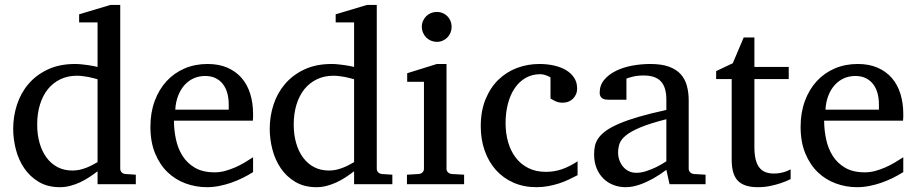

<svg xmlns="http://www.w3.org/2000/svg" viewBox="-20 -757 3766 789"><path d="M380.9 -431.2Q374.5 -433.1 364.5 -435.8Q354.5 -438.5 343 -440.7Q331.5 -442.9 319.1 -444.3Q306.6 -445.8 295.9 -445.8Q258.8 -445.8 228.5 -431.4Q198.2 -417 177 -390.9Q155.8 -364.7 144.3 -327.6Q132.8 -290.5 132.8 -245.1Q132.8 -204.1 142.6 -169.7Q152.3 -135.3 170.9 -109.9Q189.5 -84.5 216.3 -70.3Q243.2 -56.2 277.8 -56.2Q293 -56.2 307.1 -59.3Q321.3 -62.5 334.5 -67.6Q347.7 -72.8 359.4 -78.9Q371.1 -85 380.9 -90.8ZM380.9 0V-53.2Q363.8 -40 345.5 -28.1Q327.1 -16.1 307.9 -7.3Q288.6 1.5 268.3 6.8Q248 12.2 226.1 12.2Q175.8 12.2 139.4 -9.5Q103 -31.2 79.6 -65.7Q56.2 -100.1 45.2 -142.8Q34.2 -185.5 34.2 -228Q34.2 -278.8 49.8 -326.9Q65.4 -375 97.2 -412.1Q128.9 -449.2 176.8 -471.7Q224.6 -494.1 289.1 -494.1Q300.8 -494.1 314.5 -492.7Q328.1 -491.2 341.1 -489.5Q354 -487.8 364.5 -485.6Q375 -483.4 380.9 -481.9V-665H305.2V-698.2L434.1 -736.8H474.1V-64Q474.1 -54.7 480 -48.8Q485.8 -43 495.1 -42L538.1 -39.1V0Z M1020 -49.8Q999 -36.6 976.3 -25.4Q953.6 -14.2 929.4 -5.9Q905.3 2.4 880.4 7.3Q855.5 12.2 830.1 12.2Q784.7 12.2 742.7 -3.2Q700.7 -18.6 668.7 -49.3Q636.7 -80.1 617.4 -126.7Q598.1 -173.3 598.1 -235.8Q598.1 -294.4 615.7 -342Q633.3 -389.6 664.6 -423.6Q695.8 -457.5 738.8 -475.8Q781.7 -494.1 833 -494.1Q879.4 -494.1 914.6 -478.8Q949.7 -463.4 973.1 -436.3Q996.6 -409.2 1008.3 -371.3Q1020 -333.5 1020 -289.1V-275.9Q1020 -268.1 1019 -261.2H694.8Q694.8 -223.1 702.9 -185.1Q710.9 -147 730 -116.7Q749 -86.4 781.2 -67.6Q813.5 -48.8 861.8 -48.8Q883.3 -48.8 904.3 -54.4Q925.3 -60.1 945.6 -68.8Q965.8 -77.6 984.4 -88.6Q1002.9 -99.6 1020 -110.8ZM919.9 -328.1Q919.9 -353 914.1 -374.3Q908.2 -395.5 896.2 -411.1Q884.3 -426.8 866 -435.8Q847.7 -444.8 822.8 -444.8Q797.9 -444.8 776.4 -435.3Q754.9 -425.8 738.5 -407.7Q722.2 -389.6 712.2 -364Q702.1 -338.4 700.2 -306.2H919.9Z M1435.1 -431.2Q1428.7 -433.1 1418.7 -435.8Q1408.7 -438.5 1397.2 -440.7Q1385.7 -442.9 1373.3 -444.3Q1360.8 -445.8 1350.1 -445.8Q1313 -445.8 1282.7 -431.4Q1252.4 -417 1231.2 -390.9Q1210 -364.7 1198.5 -327.6Q1187 -290.5 1187 -245.1Q1187 -204.1 1196.8 -169.7Q1206.5 -135.3 1225.1 -109.9Q1243.7 -84.5 1270.5 -70.3Q1297.4 -56.2 1332 -56.2Q1347.2 -56.2 1361.3 -59.3Q1375.5 -62.5 1388.7 -67.6Q1401.9 -72.8 1413.6 -78.9Q1425.3 -85 1435.1 -90.8ZM1435.1 0V-53.2Q1418 -40 1399.7 -28.1Q1381.3 -16.1 1362.1 -7.3Q1342.8 1.5 1322.5 6.8Q1302.2 12.2 1280.3 12.2Q1230 12.2 1193.6 -9.5Q1157.2 -31.2 1133.8 -65.7Q1110.4 -100.1 1099.4 -142.8Q1088.4 -185.5 1088.4 -228Q1088.4 -278.8 1104 -326.9Q1119.6 -375 1151.4 -412.1Q1183.1 -449.2 1231 -471.7Q1278.8 -494.1 1343.3 -494.1Q1355 -494.1 1368.7 -492.7Q1382.3 -491.2 1395.3 -489.5Q1408.2 -487.8 1418.7 -485.6Q1429.2 -483.4 1435.1 -481.9V-665H1359.4V-698.2L1488.3 -736.8H1528.3V-64Q1528.3 -54.7 1534.2 -48.8Q1540 -43 1549.3 -42L1592.3 -39.1V0Z M1652.3 0V-39.1L1701.2 -42Q1710.4 -43 1716.3 -48.8Q1722.2 -54.7 1722.2 -64V-420.9H1653.3V-456.1L1775.4 -494.1H1814.9V-64Q1814.9 -54.7 1821 -48.8Q1827.1 -43 1835.9 -42L1887.2 -39.1V0ZM1835.9 -647Q1835.9 -634.3 1831.3 -622.8Q1826.7 -611.3 1818.4 -603Q1810.1 -594.7 1799.1 -589.8Q1788.1 -585 1775.4 -585Q1762.7 -585 1751.2 -589.8Q1739.7 -594.7 1731.4 -603Q1723.1 -611.3 1718.3 -622.8Q1713.4 -634.3 1713.4 -647Q1713.4 -659.7 1718.3 -670.9Q1723.1 -682.1 1731.4 -690.4Q1739.7 -698.7 1751.2 -703.4Q1762.7 -708 1775.4 -708Q1788.1 -708 1799.1 -703.4Q1810.1 -698.7 1818.4 -690.4Q1826.7 -682.1 1831.3 -670.9Q1835.9 -659.7 1835.9 -647Z M2353.5 -37.1Q2336.4 -28.3 2317.6 -19.3Q2298.8 -10.3 2277.6 -3.4Q2256.3 3.4 2233.2 7.8Q2210 12.2 2184.6 12.2Q2131.8 12.2 2089.6 -6.6Q2047.4 -25.4 2017.6 -58.8Q1987.8 -92.3 1971.7 -138.2Q1955.6 -184.1 1955.6 -237.8Q1955.6 -300.8 1975.1 -348.6Q1994.6 -396.5 2027.8 -429Q2061 -461.4 2104.7 -477.8Q2148.4 -494.1 2196.3 -494.1Q2229 -494.1 2257.6 -487.5Q2286.1 -481 2306.9 -468.3Q2327.6 -455.6 2339.6 -437Q2351.6 -418.5 2351.6 -394Q2351.6 -379.4 2346.4 -368.4Q2341.3 -357.4 2333 -349.9Q2324.7 -342.3 2314.2 -338.6Q2303.7 -335 2292.5 -335Q2275.9 -335 2263.7 -340.6Q2251.5 -346.2 2242.2 -352.1V-439Q2231.9 -444.8 2220.9 -448.5Q2210 -452.1 2200.2 -452.1Q2167 -452.1 2140.4 -437Q2113.8 -421.9 2095.5 -395Q2077.1 -368.2 2067.4 -331.3Q2057.6 -294.4 2057.6 -251Q2057.6 -209.5 2068.1 -172.9Q2078.6 -136.2 2099.4 -109.1Q2120.1 -82 2151.1 -66.4Q2182.1 -50.8 2223.1 -50.8Q2258.3 -50.8 2289.8 -61.8Q2321.3 -72.8 2353.5 -94.2Z M2718.3 -267.1Q2650.9 -250 2611.3 -233.4Q2571.8 -216.8 2551.5 -200Q2531.2 -183.1 2525.6 -165.8Q2520 -148.4 2520 -129.9Q2520 -114.3 2525.1 -99.4Q2530.3 -84.5 2539.8 -72.8Q2549.3 -61 2563.2 -54Q2577.1 -46.9 2595.2 -46.9Q2615.2 -46.9 2637 -54.2Q2658.7 -61.5 2676.8 -70.3Q2697.8 -80.6 2718.3 -94.2ZM2731.4 0 2718.3 -59.1Q2691.9 -39.1 2664.1 -23.4Q2651.9 -16.6 2638.2 -10.3Q2624.5 -3.9 2610.1 1.2Q2595.7 6.3 2580.8 9.3Q2565.9 12.2 2551.3 12.2Q2523.9 12.2 2500.2 2.9Q2476.6 -6.3 2459 -23.9Q2441.4 -41.5 2431.4 -66.4Q2421.4 -91.3 2421.4 -123Q2421.4 -141.6 2425 -158.2Q2428.7 -174.8 2439.9 -190.4Q2451.2 -206.1 2471.4 -220.5Q2491.7 -234.9 2524.7 -249Q2557.6 -263.2 2605.2 -277.1Q2652.8 -291 2718.3 -305.2V-348.1Q2718.3 -398.4 2695.8 -422.6Q2673.3 -446.8 2625 -446.8Q2598.6 -446.8 2580.1 -441.9Q2561.5 -437 2554.2 -434.1V-347.2H2481.4Q2474.6 -347.2 2468 -348.1Q2461.4 -349.1 2456.1 -352.3Q2450.7 -355.5 2447.5 -361.1Q2444.3 -366.7 2444.3 -376Q2444.3 -406.7 2462.9 -429Q2481.4 -451.2 2511.2 -465.8Q2541 -480.5 2578.1 -487.3Q2615.2 -494.1 2652.3 -494.1Q2698.7 -494.1 2729.2 -482.9Q2759.8 -471.7 2777.6 -451.7Q2795.4 -431.6 2802.7 -404.3Q2810.1 -377 2810.1 -344.2V-64Q2810.1 -54.7 2816.2 -48.8Q2822.3 -43 2831.1 -42L2879.4 -39.1V0Z M3229 -21Q3210.4 -11.7 3188.5 -4.4Q3169.9 2 3145.5 7.1Q3121.1 12.2 3094.2 12.2Q3037.6 12.2 3012.2 -14.2Q2986.8 -40.5 2986.8 -100.1V-432.1H2922.9V-464.8L2991.2 -497.1L3036.1 -603H3080.1V-481.9H3221.2V-432.1H3080.1V-152.8Q3080.1 -123 3085.2 -102.3Q3090.3 -81.5 3100.3 -68.6Q3110.4 -55.7 3125.2 -49.8Q3140.1 -43.9 3160.2 -43.9Q3174.8 -43.9 3187.3 -46.4Q3199.7 -48.8 3209 -52.2Q3219.7 -56.2 3229 -61Z M3691.9 -49.8Q3670.9 -36.6 3648.2 -25.4Q3625.5 -14.2 3601.3 -5.9Q3577.1 2.4 3552.2 7.3Q3527.3 12.2 3502 12.2Q3456.5 12.2 3414.6 -3.2Q3372.6 -18.6 3340.6 -49.3Q3308.6 -80.1 3289.3 -126.7Q3270 -173.3 3270 -235.8Q3270 -294.4 3287.6 -342Q3305.2 -389.6 3336.4 -423.6Q3367.7 -457.5 3410.6 -475.8Q3453.6 -494.1 3504.9 -494.1Q3551.3 -494.1 3586.4 -478.8Q3621.6 -463.4 3645 -436.3Q3668.5 -409.2 3680.2 -371.3Q3691.9 -333.5 3691.9 -289.1V-275.9Q3691.9 -268.1 3690.9 -261.2H3366.7Q3366.7 -223.1 3374.8 -185.1Q3382.8 -147 3401.9 -116.7Q3420.9 -86.4 3453.1 -67.6Q3485.4 -48.8 3533.7 -48.8Q3555.2 -48.8 3576.2 -54.4Q3597.2 -60.1 3617.4 -68.8Q3637.7 -77.6 3656.2 -88.6Q3674.8 -99.6 3691.9 -110.8ZM3591.8 -328.1Q3591.8 -353 3585.9 -374.3Q3580.1 -395.5 3568.1 -411.1Q3556.2 -426.8 3537.8 -435.8Q3519.5 -444.8 3494.6 -444.8Q3469.7 -444.8 3448.2 -435.3Q3426.8 -425.8 3410.4 -407.7Q3394 -389.6 3384 -364Q3374 -338.4 3372.1 -306.2H3591.8Z"/></svg>

Font: BabelStone Ogham Bound
Style: Italic
Weight: 400
Italic angle: -30°
Designer: Andrew West
Foundry: BabelStone
Version: Version 2.02 March 14, 2022